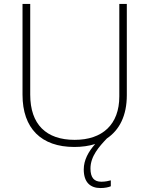

<svg xmlns="http://www.w3.org/2000/svg" viewBox="-20 -734 756 972"><path d="M438 119C438 57 482 8 521 -33C585 -76 622 -149 622 -252V-714H584V-246C584 -103 498 -26 358 -26C214 -26 133 -104 133 -255V-714H94V-254C94 -84 189 10 356 10C395 10 430 5 462 -5C428 33 404 76 404 124C404 190 438 218 489 218C511 218 529 214 541 209V179C530 182 513 186 493 186C457 186 438 166 438 119Z"/></svg>

Font: Noto Sans Myanmar ExtraLight
Style: Regular
Weight: 200
Designer: Monotype Design Team
Foundry: Monotype Imaging Inc.
Version: Version 2.107